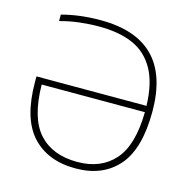

<svg xmlns="http://www.w3.org/2000/svg" viewBox="-110 -856 956 972"><g transform="rotate(15 368.0 -370.0)"><path d="M672 -369.5Q672 -173.5 591.8 -82.2Q511.5 9 370 9Q223 9 141 -81Q59 -171 59 -362.5V-390H635.5Q632.5 -507 592.5 -579.2Q552.5 -651.5 479.8 -683.8Q407 -716 300 -716Q250.5 -716 197.5 -709.8Q144.5 -703.5 97 -690V-724Q189.5 -749 300 -749Q672 -749 672 -369.5ZM636 -357H95Q97.5 -181.5 168.5 -103.2Q239.5 -25 370 -25Q493 -25 563.2 -103.8Q633.5 -182.5 636 -357Z"/></g></svg>

Font: Encode Sans Semi Expanded Thin
Style: Regular
Weight: 250
Width: 6
Designer: Multiple Designers
Foundry: Impallari Type
Version: Version 2.000